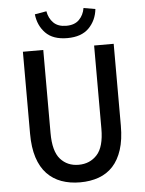

<svg xmlns="http://www.w3.org/2000/svg" viewBox="-58 -890 716 948"><g transform="rotate(-5 300.0 -416.0)"><path d="M301 12Q250 12 208.5 -3Q167 -18 137 -49.5Q107 -81 91 -130.5Q75 -180 75 -249V-655H176V-243Q176 -153 210.5 -114Q245 -75 301 -75Q357 -75 392.5 -114Q428 -153 428 -243V-655H525V-249Q525 -180 509 -130.5Q493 -81 464 -49.5Q435 -18 393.5 -3Q352 12 301 12ZM300 -703Q229 -703 192.5 -740.5Q156 -778 150 -834L208 -844Q214 -809 236.5 -786.5Q259 -764 300 -764Q341 -764 363.5 -786.5Q386 -809 392 -844L450 -834Q444 -778 407 -740.5Q370 -703 300 -703Z"/></g></svg>

Font: SauceCodePro Nerd Font Mono
Style: Regular
Weight: 500
Monospace: yes
Designer: Paul D. Hunt, Teo Tuominen
Foundry: Adobe Systems Incorporated
Version: Version 2.030;PS 1.000;hotconv 16.6.51;makeotf.lib2.5.65220;